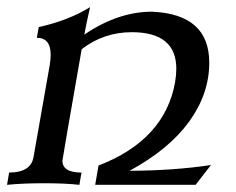

<svg xmlns="http://www.w3.org/2000/svg" viewBox="-44 -515 657 535"><path d="M501 0H221.2L230.5 -53.7Q415 -125 443.8 -285.6Q447.3 -306.2 447.3 -323.2Q447.3 -425.3 323.2 -425.3Q245.1 -425.3 183.6 -377.9Q130.9 -76.7 129.9 -67.4Q129.9 -34.2 183.1 -34.2L177.2 0Q137.7 -4.4 78.6 -4.4Q19.5 -4.4 -24.4 0L-18.6 -34.2Q41.5 -34.2 49.3 -76.7L94.7 -334.5Q97.2 -350.1 97.2 -362.3Q97.2 -409.7 58.6 -409.7L64 -439.5Q147 -458 207 -495.1Q196.3 -448.7 190.9 -418.5Q284.7 -482.4 379.4 -482.4Q539.1 -475.6 539.1 -340.3Q539.1 -253.4 482.9 -176Q426.8 -98.6 316.9 -39.1Q440.9 -39.6 543.9 -55.2Z"/></svg>

Font: Kelvinch
Style: Italic
Weight: 400
Italic angle: -10°
Designer: Paul James Miller
Foundry: High-Logic / Made with FontCreator
Version: Version 3.40;July 22, 2017;FontCreator 11.0.0.2388 64-bit